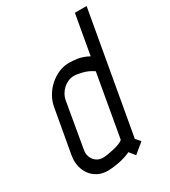

<svg xmlns="http://www.w3.org/2000/svg" viewBox="-175 -781 777 880"><g transform="rotate(-30 213.5 -341.0)"><path d="M314 -414Q288 -432 259.5 -439Q231 -446 216 -446Q201 -446 186.5 -440Q172 -434 160 -423.5Q148 -413 139.5 -398.5Q131 -384 128 -368L87 -131Q81 -99 98.5 -76.5Q116 -54 146 -54Q155 -54 171 -56.5Q187 -59 204 -63Q221 -67 235.5 -72.5Q250 -78 256 -85ZM365 -694H427L314 -56L335 -32L282 12L258 -18Q225 -3 190.5 3Q156 9 136 9Q107 9 84.5 -2Q62 -13 47 -32.5Q32 -52 26 -78.5Q20 -105 25 -135L66 -365Q71 -395 86 -421Q101 -447 123 -466.5Q145 -486 171.5 -497.5Q198 -509 227 -509Q242 -509 269 -505.5Q296 -502 328 -485Z"/></g></svg>

Font: Marvel
Style: Bold Italic
Weight: 700
Italic angle: -12°
Designer: Carolina Trebol
Foundry: Carolina Trebol
Version: Version 1.001